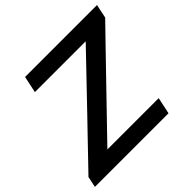

<svg xmlns="http://www.w3.org/2000/svg" viewBox="-181 -895 1077 1077"><g transform="rotate(-45 357.0 -356.5)"><path d="M-7.5 0 6 -64.5Q39.5 -99.5 82 -143.5Q124 -187 167 -232Q210 -277 246 -314L533.5 -614H130.5L151.5 -713H722L705 -631Q649.5 -574 595.8 -518.5Q542 -463 488.5 -407.5L190.5 -99H597.5L576.5 0Z"/></g></svg>

Font: Heraclito Medium
Style: Italic
Weight: 500
Italic angle: -12°
Designer: Kostas Bartsokas (font) & Cristiano Sobral (main changes)
Foundry: Kostas Bartsokas (font) & Cristiano Sobral (main changes)
Version: Version 1.00;July 8, 2020;FontCreator 13.0.0.2655 64-bit